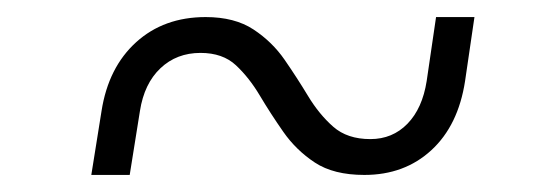

<svg xmlns="http://www.w3.org/2000/svg" viewBox="-20 -465 640 225"><path d="M87 -260 99 -335Q107 -386 139.5 -415.5Q172 -445 221 -445Q255 -445 277 -430.5Q299 -416 313.5 -395Q328 -374 341 -352.5Q354 -331 370.5 -316.5Q387 -302 414 -302Q440 -302 457.5 -320Q475 -338 480 -370L491 -445H536L525 -370Q517 -318 485.5 -289Q454 -260 407 -260Q371 -260 349 -274.5Q327 -289 312 -310.5Q297 -332 284.5 -353Q272 -374 256.5 -388.5Q241 -403 215 -403Q187 -403 168 -385Q149 -367 144 -335L132 -260Z"/></svg>

Font: NKDuy Mono Thin
Style: Italic
Weight: 100
Italic angle: -9°
Monospace: yes
Designer: NKDuy
Foundry: NKDuy
Version: Version 2.251; ttfautohint (v1.8.4.7-5d5b)